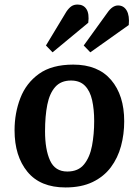

<svg xmlns="http://www.w3.org/2000/svg" viewBox="-20 -809 610 844"><path d="M268 15Q157 15 100.5 -54Q44 -123 44 -236Q44 -312 69.5 -378Q95 -444 151.5 -484.5Q208 -525 302 -525Q411 -525 468.5 -457.5Q526 -390 526 -276Q526 -219 512 -167Q498 -115 467.5 -74Q437 -33 387.5 -9Q338 15 268 15ZM276 -55Q324 -55 349.5 -86.5Q375 -118 384.5 -168.5Q394 -219 394 -277Q394 -328 385 -368.5Q376 -409 353.5 -432Q331 -455 292 -455Q248 -455 223 -427Q198 -399 188 -349Q178 -299 178 -232Q178 -152 200 -103.5Q222 -55 276 -55ZM272 -758Q283 -774 294 -781.5Q305 -789 321 -789Q347 -789 360 -769Q373 -749 368 -709L211 -579L182 -609ZM452 -753Q474 -785 499 -785Q524 -785 537 -762.5Q550 -740 546 -699L377 -579L348 -609Z"/></svg>

Font: Literata 12pt SemiBold
Style: Italic
Weight: 600
Italic angle: -2°
Designer: Latin by Veronika Burian and Jose Scaglione. Greek by Irene Vlachou. Cyrillic by Vera Evstafieva
Foundry: TypeTogether
Version: Version 3.002